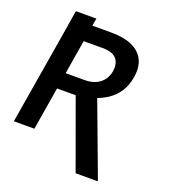

<svg xmlns="http://www.w3.org/2000/svg" viewBox="-166 -900 1071 1197"><g transform="rotate(20 369.5 -302.0)"><path d="M113.8 -678.2 130.4 -777.3H266.1L249.5 -678.2ZM122.6 -727.5H383.8Q467.3 -727.5 522.2 -702.6Q577.1 -677.7 600.3 -629.6Q623.5 -581.5 611.3 -512.2Q602.1 -457 575.7 -416.5Q549.3 -376 508.8 -348.6Q468.3 -321.3 416.5 -305.7L371.6 -284.2H143.6L160.2 -392.1H327.6Q371.1 -392.1 402.1 -406.5Q433.1 -420.9 451.7 -446.3Q470.2 -471.7 475.6 -503.9Q483.9 -556.2 458.3 -587.2Q432.6 -618.2 365.2 -618.2H239.7L137.7 0H1.5ZM474.1 172.9 295.4 -319.8H438L620.1 167L619.1 172.9Z"/></g></svg>

Font: Inter 20pt SemiBold
Style: Italic
Weight: 600
Italic angle: -9.3988°
Version: Version 4.001;git-66647c0bb